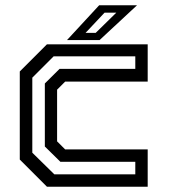

<svg xmlns="http://www.w3.org/2000/svg" viewBox="-20 -708 642 728"><path d="M158 0 55 -103V-437L158 -540H540V-398.5H227L196.5 -368V-172L227 -141.5H540V0ZM186 -47H493V-94.5H209L150 -152.5V-391.5L206 -447H493V-494.5H183.5L102.5 -413.5V-129ZM234 -556 356 -688H499.5L357.5 -556ZM304.5 -583.5H343L421 -660H376.5Z"/></svg>

Font: Tourney Thin Medium
Style: Regular
Weight: 500
Version: Version 1.015